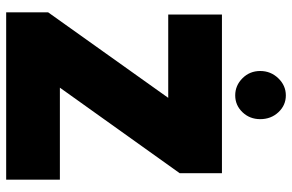

<svg xmlns="http://www.w3.org/2000/svg" viewBox="-182 -764 946 622"><g transform="rotate(90 291.0 -453.0)"><path d="M210 -823Q210 -857 233.5 -881.5Q257 -906 289 -906Q321 -906 343.5 -882Q366 -858 366 -823Q366 -789 343.5 -765.5Q321 -742 289 -742Q257 -742 233.5 -765.5Q210 -789 210 -823ZM20 -136 297 -525H27V-699H541V-562L264 -174H562V0H20Z"/></g></svg>

Font: Readiness ExtraBold
Style: Regular
Weight: 800
Designer: Katatrad Team
Foundry: CadsonDemak
Version: Version 1.00;January 16, 2020;FontCreator 12.0.0.2550 64-bit